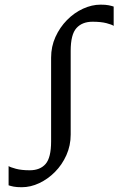

<svg xmlns="http://www.w3.org/2000/svg" viewBox="-20 -772 512 804"><path d="M71 12Q49.5 12 37.2 9.5Q25 7 16 4V-76.5Q23.5 -71.5 46.8 -65.2Q70 -59 104.5 -59Q148 -59 171 -85.5Q194 -112 194 -180V-530.5Q194 -577 212.2 -617.2Q230.5 -657.5 260.5 -688Q290.5 -718.5 327.5 -735.5Q364.5 -752.5 401 -752.5Q422.5 -752.5 434.8 -750Q447 -747.5 456 -744.5V-663.5Q449 -669 425.8 -675Q402.5 -681 367.5 -681Q324 -681 300 -654.2Q276 -627.5 276 -559V-208.5Q276 -162.5 258 -122.2Q240 -82 210.2 -52Q180.5 -22 144.2 -5Q108 12 71 12Z"/></svg>

Font: Merriweather 24pt SemiCondensed Light
Style: Regular
Weight: 300
Width: 4
Designer: Eben Sorkin
Foundry: Eben Sorkin
Version: Version 2.100